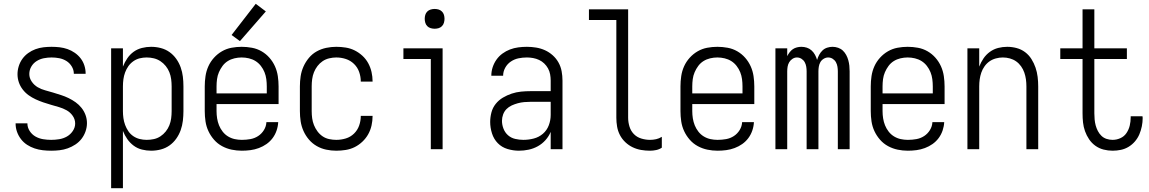

<svg xmlns="http://www.w3.org/2000/svg" viewBox="-20 -784 6040 1009"><path d="M249 8Q271 8 293 5.5Q315 3 336 -4.5Q357 -12 376 -24.5Q395 -37 408.5 -54.5Q422 -72 429.5 -93.5Q437 -115 437 -137Q437 -159 429.5 -179.5Q422 -200 408.5 -217Q395 -234 377.5 -246.5Q360 -259 340.5 -268.5Q321 -278 300.5 -284.5Q280 -291 259 -297.5Q238 -304 217 -309.5Q196 -315 177.5 -326Q159 -337 146.5 -355.5Q134 -374 134 -395Q134 -416 144.5 -434Q155 -452 172.5 -463Q190 -474 210.5 -478Q231 -482 251 -482Q272 -482 292 -478Q312 -474 329 -463.5Q346 -453 357 -435Q368 -417 368 -397Q368 -397 368 -396.5Q368 -396 368 -396H430Q430 -396 430 -396.5Q430 -397 430 -398Q430 -419 423.5 -439.5Q417 -460 404 -477Q391 -494 373 -506.5Q355 -519 335 -526Q315 -533 294 -535.5Q273 -538 251 -538Q230 -538 208.5 -535.5Q187 -533 166.5 -525.5Q146 -518 128 -505Q110 -492 97.5 -474.5Q85 -457 78.5 -436Q72 -415 72 -394Q72 -372 79 -351.5Q86 -331 99.5 -313.5Q113 -296 130.5 -283.5Q148 -271 167.5 -262Q187 -253 207.5 -246Q228 -239 249 -233Q270 -227 290.5 -221Q311 -215 330 -204.5Q349 -194 362 -175.5Q375 -157 375 -135Q375 -114 362.5 -95.5Q350 -77 331.5 -66.5Q313 -56 291.5 -52.5Q270 -49 249 -49Q228 -49 206.5 -52.5Q185 -56 166.5 -66.5Q148 -77 136 -95.5Q124 -114 124 -135Q124 -135 124 -135.5Q124 -136 124 -136H62Q62 -135 62 -134.5Q62 -134 62 -134Q62 -112 69.5 -91Q77 -70 90.5 -52.5Q104 -35 122.5 -23Q141 -11 162 -4Q183 3 205 5.5Q227 8 249 8Z M564 205H626V-96Q635 -73 649 -53Q663 -33 682.5 -18.5Q702 -4 726 2Q750 8 774 8Q800 8 825 1.5Q850 -5 870.5 -19.5Q891 -34 906 -55Q921 -76 929.5 -100Q938 -124 941 -149.5Q944 -175 944 -200V-330Q944 -356 941 -381Q938 -406 929.5 -430Q921 -454 906 -475Q891 -496 870.5 -510.5Q850 -525 825 -531.5Q800 -538 774 -538Q750 -538 726 -532Q702 -526 682.5 -512Q663 -498 649 -477.5Q635 -457 626 -434V-530H564ZM751 -49Q732 -49 714 -53.5Q696 -58 680.5 -68.5Q665 -79 654.5 -94.5Q644 -110 637.5 -127.5Q631 -145 628.5 -163.5Q626 -182 626 -200V-330Q626 -349 628.5 -367.5Q631 -386 637.5 -403.5Q644 -421 654.5 -436Q665 -451 680.5 -462Q696 -473 714 -477.5Q732 -482 751 -482Q770 -482 788.5 -477.5Q807 -473 823 -462.5Q839 -452 851 -437Q863 -422 870 -404.5Q877 -387 879.5 -368Q882 -349 882 -330V-200Q882 -181 879.5 -162Q877 -143 870 -125.5Q863 -108 851 -93Q839 -78 823 -67.5Q807 -57 788.5 -53Q770 -49 751 -49Z M1251 8Q1274 8 1296.5 5Q1319 2 1340.5 -6Q1362 -14 1380.5 -27Q1399 -40 1412.5 -58Q1426 -76 1433.5 -98Q1441 -120 1442 -142H1380Q1379 -120 1367 -100.5Q1355 -81 1336.5 -69Q1318 -57 1296 -53Q1274 -49 1251 -49Q1232 -49 1213.5 -53Q1195 -57 1178.5 -67Q1162 -77 1150 -92.5Q1138 -108 1131 -125.5Q1124 -143 1121 -162Q1118 -181 1118 -200V-237H1444V-330Q1444 -357 1440 -384Q1436 -411 1425 -435.5Q1414 -460 1396 -480.5Q1378 -501 1354.5 -514.5Q1331 -528 1304 -533Q1277 -538 1250 -538Q1223 -538 1196.5 -533Q1170 -528 1146.5 -514.5Q1123 -501 1104.5 -480.5Q1086 -460 1075 -435.5Q1064 -411 1060 -384Q1056 -357 1056 -330V-200Q1056 -173 1060 -146Q1064 -119 1075.5 -94.5Q1087 -70 1105 -49.5Q1123 -29 1147 -16Q1171 -3 1197.5 2.5Q1224 8 1251 8ZM1118 -293V-330Q1118 -349 1120.5 -368Q1123 -387 1130.5 -404.5Q1138 -422 1149.5 -437.5Q1161 -453 1177 -463Q1193 -473 1212 -477.5Q1231 -482 1250 -482Q1269 -482 1288 -477.5Q1307 -473 1323 -463Q1339 -453 1351 -437.5Q1363 -422 1370 -404.5Q1377 -387 1379.5 -368Q1382 -349 1382 -330V-293ZM1241 -568 1377 -724 1324 -764 1197 -600Z M1747 8Q1772 8 1797 4Q1822 0 1844 -11Q1866 -22 1884.5 -39.5Q1903 -57 1915 -78.5Q1927 -100 1932.5 -124.5Q1938 -149 1938 -174Q1938 -174 1938 -174.5Q1938 -175 1938 -175H1876Q1876 -175 1876 -175Q1876 -175 1876 -174Q1876 -149 1867.5 -124.5Q1859 -100 1840.5 -82Q1822 -64 1797.5 -56.5Q1773 -49 1747 -49Q1729 -49 1710 -53Q1691 -57 1675.5 -67.5Q1660 -78 1648.5 -93.5Q1637 -109 1630 -126.5Q1623 -144 1620.5 -162.5Q1618 -181 1618 -200V-330Q1618 -349 1620.5 -368Q1623 -387 1630 -404.5Q1637 -422 1648.5 -437Q1660 -452 1675.5 -462.5Q1691 -473 1710 -477.5Q1729 -482 1747 -482Q1773 -482 1797.5 -474Q1822 -466 1840.5 -448Q1859 -430 1867.5 -405.5Q1876 -381 1876 -356Q1876 -356 1876 -355.5Q1876 -355 1876 -355H1938Q1938 -355 1938 -355.5Q1938 -356 1938 -357Q1938 -381 1932.5 -405.5Q1927 -430 1915 -452Q1903 -474 1884.5 -491Q1866 -508 1844 -519Q1822 -530 1797 -534Q1772 -538 1747 -538Q1721 -538 1694.5 -532.5Q1668 -527 1644.5 -514Q1621 -501 1603.5 -480Q1586 -459 1575 -434.5Q1564 -410 1560 -383.5Q1556 -357 1556 -330V-200Q1556 -173 1560 -146.5Q1564 -120 1575 -95.5Q1586 -71 1603.5 -50.5Q1621 -30 1644.5 -16.5Q1668 -3 1694.5 2.5Q1721 8 1747 8Z M2244 0H2306V-530H2100V-474H2244ZM2264 -633Q2275 -633 2285 -636Q2295 -639 2302.5 -646.5Q2310 -654 2313 -664.5Q2316 -675 2316 -685Q2316 -696 2313 -706Q2310 -716 2302.5 -723.5Q2295 -731 2285 -734Q2275 -737 2264 -737Q2254 -737 2243.5 -734Q2233 -731 2225.5 -723.5Q2218 -716 2215 -706Q2212 -696 2212 -685Q2212 -675 2215 -664.5Q2218 -654 2225.5 -646.5Q2233 -639 2243.5 -636Q2254 -633 2264 -633Z M2707 8Q2733 8 2758.5 2.5Q2784 -3 2806.5 -15.5Q2829 -28 2846.5 -47.5Q2864 -67 2874 -91V0H2936V-361Q2936 -385 2931.5 -409.5Q2927 -434 2915 -455.5Q2903 -477 2884.5 -493.5Q2866 -510 2844 -520Q2822 -530 2797.5 -534Q2773 -538 2749 -538Q2726 -538 2703.5 -535Q2681 -532 2660 -524Q2639 -516 2620.5 -502.5Q2602 -489 2589 -470.5Q2576 -452 2569 -430.5Q2562 -409 2562 -386H2624Q2624 -408 2635 -428Q2646 -448 2664.5 -460.5Q2683 -473 2704.5 -477.5Q2726 -482 2749 -482Q2765 -482 2781.5 -479Q2798 -476 2813 -469Q2828 -462 2840 -450.5Q2852 -439 2860 -424.5Q2868 -410 2871 -393.5Q2874 -377 2874 -361V-305H2769Q2743 -305 2718 -302.5Q2693 -300 2669 -292Q2645 -284 2623 -271Q2601 -258 2585 -238Q2569 -218 2562.5 -193Q2556 -168 2556 -143Q2556 -113 2565.5 -83Q2575 -53 2596 -31.5Q2617 -10 2647 -1Q2677 8 2707 8ZM2730 -49Q2709 -49 2687.5 -54Q2666 -59 2650 -73Q2634 -87 2626 -107.5Q2618 -128 2618 -149Q2618 -166 2624 -182.5Q2630 -199 2642 -211Q2654 -223 2669.5 -230Q2685 -237 2701.5 -241.5Q2718 -246 2735 -247.5Q2752 -249 2769 -249H2874V-180Q2874 -152 2864 -125.5Q2854 -99 2833 -81Q2812 -63 2785 -56Q2758 -49 2730 -49Z M3396 8Q3412 8 3428.5 4.5Q3445 1 3458 -8V-65Q3444 -56 3428 -52.5Q3412 -49 3396 -49Q3373 -49 3350 -56Q3327 -63 3311 -79.5Q3295 -96 3288 -119Q3281 -142 3281 -165V-735H3075V-679H3219V-165Q3219 -142 3223 -118.5Q3227 -95 3238 -74Q3249 -53 3266.5 -36.5Q3284 -20 3305 -10Q3326 0 3349 4Q3372 8 3396 8Z M3751 8Q3774 8 3796.5 5Q3819 2 3840.5 -6Q3862 -14 3880.5 -27Q3899 -40 3912.5 -58Q3926 -76 3933.5 -98Q3941 -120 3942 -142H3880Q3879 -120 3867 -100.5Q3855 -81 3836.5 -69Q3818 -57 3796 -53Q3774 -49 3751 -49Q3732 -49 3713.5 -53Q3695 -57 3678.5 -67Q3662 -77 3650 -92.5Q3638 -108 3631 -125.5Q3624 -143 3621 -162Q3618 -181 3618 -200V-237H3944V-330Q3944 -357 3940 -384Q3936 -411 3925 -435.5Q3914 -460 3896 -480.5Q3878 -501 3854.5 -514.5Q3831 -528 3804 -533Q3777 -538 3750 -538Q3723 -538 3696.5 -533Q3670 -528 3646.5 -514.5Q3623 -501 3604.5 -480.5Q3586 -460 3575 -435.5Q3564 -411 3560 -384Q3556 -357 3556 -330V-200Q3556 -173 3560 -146Q3564 -119 3575.5 -94.5Q3587 -70 3605 -49.5Q3623 -29 3647 -16Q3671 -3 3697.5 2.5Q3724 8 3751 8ZM3618 -293V-330Q3618 -349 3620.5 -368Q3623 -387 3630.5 -404.5Q3638 -422 3649.5 -437.5Q3661 -453 3677 -463Q3693 -473 3712 -477.5Q3731 -482 3750 -482Q3769 -482 3788 -477.5Q3807 -473 3823 -463Q3839 -453 3851 -437.5Q3863 -422 3870 -404.5Q3877 -387 3879.5 -368Q3882 -349 3882 -330V-293Z M4055 0H4117V-409Q4117 -421 4119 -433.5Q4121 -446 4127.5 -457Q4134 -468 4145 -475Q4156 -482 4168 -482Q4181 -482 4192 -475Q4203 -468 4209 -457Q4215 -446 4217 -433.5Q4219 -421 4219 -409V0H4281V-409Q4281 -421 4283 -433.5Q4285 -446 4291 -457Q4297 -468 4308.5 -475Q4320 -482 4332 -482Q4345 -482 4356 -475Q4367 -468 4373 -457Q4379 -446 4381 -433.5Q4383 -421 4383 -409V0H4445V-409Q4445 -424 4443.5 -438.5Q4442 -453 4438 -467.5Q4434 -482 4427 -495Q4420 -508 4409.5 -518Q4399 -528 4384.5 -533Q4370 -538 4355 -538Q4341 -538 4327 -533.5Q4313 -529 4302.5 -519Q4292 -509 4285 -496Q4278 -483 4274 -469Q4270 -483 4263 -496Q4256 -509 4245 -519Q4234 -529 4220 -533.5Q4206 -538 4191 -538Q4180 -538 4168 -535Q4156 -532 4146.5 -525.5Q4137 -519 4129.5 -509Q4122 -499 4117 -489V-530H4055Z M4751 8Q4774 8 4796.5 5Q4819 2 4840.5 -6Q4862 -14 4880.5 -27Q4899 -40 4912.5 -58Q4926 -76 4933.5 -98Q4941 -120 4942 -142H4880Q4879 -120 4867 -100.5Q4855 -81 4836.5 -69Q4818 -57 4796 -53Q4774 -49 4751 -49Q4732 -49 4713.5 -53Q4695 -57 4678.5 -67Q4662 -77 4650 -92.5Q4638 -108 4631 -125.5Q4624 -143 4621 -162Q4618 -181 4618 -200V-237H4944V-330Q4944 -357 4940 -384Q4936 -411 4925 -435.5Q4914 -460 4896 -480.5Q4878 -501 4854.5 -514.5Q4831 -528 4804 -533Q4777 -538 4750 -538Q4723 -538 4696.5 -533Q4670 -528 4646.5 -514.5Q4623 -501 4604.5 -480.5Q4586 -460 4575 -435.5Q4564 -411 4560 -384Q4556 -357 4556 -330V-200Q4556 -173 4560 -146Q4564 -119 4575.5 -94.5Q4587 -70 4605 -49.5Q4623 -29 4647 -16Q4671 -3 4697.5 2.5Q4724 8 4751 8ZM4618 -293V-330Q4618 -349 4620.5 -368Q4623 -387 4630.5 -404.5Q4638 -422 4649.5 -437.5Q4661 -453 4677 -463Q4693 -473 4712 -477.5Q4731 -482 4750 -482Q4769 -482 4788 -477.5Q4807 -473 4823 -463Q4839 -453 4851 -437.5Q4863 -422 4870 -404.5Q4877 -387 4879.5 -368Q4882 -349 4882 -330V-293Z M5064 0H5126V-330Q5126 -349 5128.5 -367Q5131 -385 5137 -402.5Q5143 -420 5154 -435.5Q5165 -451 5180 -461.5Q5195 -472 5213.5 -477Q5232 -482 5250 -482Q5269 -482 5287 -477Q5305 -472 5320 -461.5Q5335 -451 5346 -435.5Q5357 -420 5363 -402.5Q5369 -385 5371.5 -367Q5374 -349 5374 -330V0H5436V-330Q5436 -355 5433 -380Q5430 -405 5422 -428.5Q5414 -452 5400.5 -473.5Q5387 -495 5367 -510Q5347 -525 5322.5 -531.5Q5298 -538 5273 -538Q5249 -538 5225.5 -532Q5202 -526 5182 -511.5Q5162 -497 5148.5 -477Q5135 -457 5126 -434V-530H5064Z M5827 8Q5849 8 5870.5 3.5Q5892 -1 5911 -12.5Q5930 -24 5944.5 -41Q5959 -58 5967.5 -78Q5976 -98 5980.5 -120Q5985 -142 5985 -164Q5985 -166 5984.5 -168.5Q5984 -171 5984 -173H5922Q5922 -172 5922 -170Q5922 -168 5922 -167Q5922 -145 5917 -124Q5912 -103 5900 -85Q5888 -67 5868 -58Q5848 -49 5827 -49Q5811 -49 5795.5 -54Q5780 -59 5768.5 -70Q5757 -81 5749.5 -95.5Q5742 -110 5738 -125Q5734 -140 5732.5 -156Q5731 -172 5731 -188V-474H5902V-530H5731V-735H5669V-530H5552V-474H5669V-188Q5669 -164 5671.5 -140.5Q5674 -117 5682 -94.5Q5690 -72 5703.5 -52Q5717 -32 5736.5 -18Q5756 -4 5779.5 2Q5803 8 5827 8Z"/></svg>

Font: Iosevka SS09 Light
Style: Regular
Weight: 300
Monospace: yes
Designer: Belleve Invis
Foundry: Belleve Invis
Version: Version 5.2.1; ttfautohint (v1.8.3)